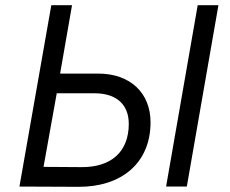

<svg xmlns="http://www.w3.org/2000/svg" viewBox="-20 -720 887 741"><path d="M55 0 282 1C448 2 561 -90 561 -248C561 -361 483 -436 359 -436H212L258 -700H178ZM621 0H701L823 -700H743ZM148 -76 199 -360H345C430 -360 477 -316 477 -242C477 -136 411 -74 294 -75Z"/></svg>

Font: Fixel Display 20240404
Style: Italic
Weight: 400
Italic angle: -10°
Designer: AlfaBravo + MacPaw
Foundry: Kyrylo Tkachov, Marchela Mozhyna, Serhii Makarenko, Maria Weinstein, Zakhar Kryvoshyya
Version: Version 1.211;Glyphs 3.2 (3225)